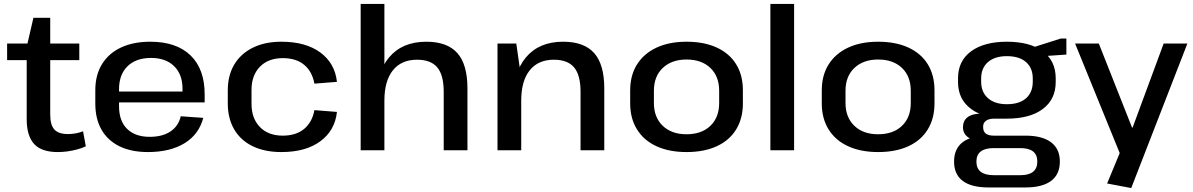

<svg xmlns="http://www.w3.org/2000/svg" viewBox="-20 -760 6033 971"><path d="M272 9Q190 9 152.5 -32Q115 -73 115 -158V-523L149 -670H234V-181Q234 -128 255 -105Q276 -82 324 -82Q343 -82 362.5 -85.5Q382 -89 400 -96L414 -20Q395 -11 371 -4.5Q347 2 322 5.5Q297 9 272 9ZM16 -540H381V-456H16Z M728 9Q644 9 584.5 -20Q525 -49 493.5 -104Q462 -159 462 -236V-304Q462 -380 495.5 -435Q529 -490 591.5 -519.5Q654 -549 740 -549Q872 -549 943.5 -480Q1015 -411 1015 -283V-242H559V-297H921L903 -276V-311Q903 -384 860.5 -425.5Q818 -467 744 -467Q668 -467 625 -425Q582 -383 582 -309V-223Q582 -148 623 -108Q664 -68 737 -68Q802 -68 842.5 -95.5Q883 -123 894 -172L1008 -164Q986 -80 913 -35.5Q840 9 728 9Z M1403 9Q1319 9 1258 -20.5Q1197 -50 1164.5 -105.5Q1132 -161 1132 -237V-303Q1132 -379 1165 -434Q1198 -489 1259 -519Q1320 -549 1403 -549Q1526 -549 1600 -494.5Q1674 -440 1684 -346L1570 -337Q1559 -398 1518.5 -432Q1478 -466 1410 -466Q1337 -466 1294.5 -422.5Q1252 -379 1252 -305V-235Q1252 -161 1294.5 -117.5Q1337 -74 1410 -74Q1477 -74 1518 -108Q1559 -142 1570 -203L1684 -194Q1674 -100 1600 -45.5Q1526 9 1403 9Z M2224 -296Q2224 -380 2191.5 -419Q2159 -458 2089 -458Q2010 -458 1967 -404.5Q1924 -351 1924 -251L1880 -181L1881 -241Q1881 -390 1947.5 -469.5Q2014 -549 2136 -549Q2242 -549 2293 -491.5Q2344 -434 2344 -313V0H2224ZM1804 -740H1924V-365V0H1804Z M2916 -296Q2916 -380 2883.5 -419Q2851 -458 2781 -458Q2702 -458 2659 -404.5Q2616 -351 2616 -251L2573 -181V-241Q2573 -390 2639.5 -469.5Q2706 -549 2828 -549Q2934 -549 2985 -491.5Q3036 -434 3036 -313V0H2916ZM2496 -540H2591L2616 -365V0H2496Z M3452 9Q3364 9 3300 -20.5Q3236 -50 3201.5 -105.5Q3167 -161 3167 -237V-303Q3167 -379 3201.5 -434Q3236 -489 3300 -519Q3364 -549 3452 -549Q3541 -549 3605 -519.5Q3669 -490 3703 -435Q3737 -380 3737 -303V-237Q3737 -161 3703 -105.5Q3669 -50 3605 -20.5Q3541 9 3452 9ZM3452 -81Q3528 -81 3572.5 -123.5Q3617 -166 3617 -239V-301Q3617 -374 3572.5 -416.5Q3528 -459 3452 -459Q3377 -459 3332 -416.5Q3287 -374 3287 -301V-239Q3287 -167 3331.5 -124Q3376 -81 3452 -81Z M3996 -740V0H3876V-740Z M4421 9Q4333 9 4269 -20.5Q4205 -50 4170.5 -105.5Q4136 -161 4136 -237V-303Q4136 -379 4170.5 -434Q4205 -489 4269 -519Q4333 -549 4421 -549Q4510 -549 4574 -519.5Q4638 -490 4672 -435Q4706 -380 4706 -303V-237Q4706 -161 4672 -105.5Q4638 -50 4574 -20.5Q4510 9 4421 9ZM4421 -81Q4497 -81 4541.5 -123.5Q4586 -166 4586 -239V-301Q4586 -374 4541.5 -416.5Q4497 -459 4421 -459Q4346 -459 4301 -416.5Q4256 -374 4256 -301V-239Q4256 -167 4300.5 -124Q4345 -81 4421 -81Z M5072 -160Q4957 -160 4891 -209Q4825 -258 4825 -345V-364Q4825 -452 4891 -500.5Q4957 -549 5072 -549Q5189 -549 5254 -500.5Q5319 -452 5319 -364V-345Q5319 -258 5254 -209Q5189 -160 5072 -160ZM4979 188Q4893 188 4849 155Q4805 122 4805 57Q4805 -7 4848 -40.5Q4891 -74 4978 -74H5166Q5251 -74 5295.5 -40.5Q5340 -7 5340 57Q5340 122 5295.5 155Q5251 188 5166 188ZM5140 126Q5226 126 5226 57Q5226 -11 5140 -11H5006Q4918 -11 4918 57Q4918 126 5006 126ZM4938 -49Q4897 -49 4873.5 -67.5Q4850 -86 4850 -117Q4850 -149 4873 -167Q4896 -185 4939 -185H5072V-160H5007Q4981 -160 4966 -149Q4951 -138 4952 -117Q4952 -95 4965.5 -84.5Q4979 -74 5006 -74H5072V-49ZM5072 -233Q5135 -233 5169 -263Q5203 -293 5203 -347V-363Q5203 -416 5169 -446Q5135 -476 5072 -476Q5011 -476 4976.5 -446Q4942 -416 4942 -363V-347Q4942 -294 4976.5 -263.5Q5011 -233 5072 -233ZM5184 -514 5344 -565H5373V-484L5184 -471Z M5579 168 5661 -30 5650 32 5417 -540H5537L5705 -115H5708L5865 -540H5985L5701 191Z"/></svg>

Font: Pathway Extreme 72pt SemiBold
Style: Regular
Weight: 600
Designer: Eduardo Rodriguez Tunni
Foundry: Eduardo Rodriguez Tunni
Version: Version 1.001;gftools[0.9.26]